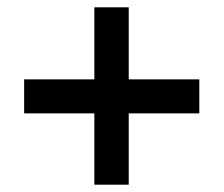

<svg xmlns="http://www.w3.org/2000/svg" viewBox="-20 -616 612 525"><path d="M332 -399V-596H238V-399H46V-306H238V-111H332V-306H525V-399Z"/></svg>

Font: Noto Sans Arabic SemBd
Style: Regular
Weight: 600
Designer: Monotype Design Team, Nadine Chahine, Nizar Qandah and Khaled Hosny
Foundry: Monotype Imaging Inc.
Version: Version 2.012